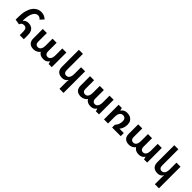

<svg xmlns="http://www.w3.org/2000/svg" viewBox="418 -2583 4639 4639"><g transform="rotate(45 2738.0 -263.5)"><path d="M395 0V-117Q395 -186 371 -216Q347 -246 300 -246Q266 -246 240 -231.5Q214 -217 198 -172L60 -195V-274Q60 -401 84 -494Q108 -587 150.5 -647Q193 -707 249.5 -736.5Q306 -766 370 -766Q425 -766 468.5 -748.5Q512 -731 552 -693L469 -603Q447 -629 423 -641Q399 -653 370 -653Q338 -653 307.5 -634Q277 -615 252.5 -573Q228 -531 213.5 -463Q199 -395 199 -297L204 -296Q222 -322 256 -340.5Q290 -359 338 -359Q399 -359 442.5 -335Q486 -311 510 -262.5Q534 -214 534 -140V0Z M869 9Q780 9 731.5 -38Q683 -85 683 -174V-500H822V-205Q822 -154 845.5 -128Q869 -102 907 -102Q960 -102 988 -144.5Q1016 -187 1016 -272V-500H1156V-205Q1156 -171 1167 -148Q1178 -125 1197.5 -113.5Q1217 -102 1242 -102Q1276 -102 1300 -121Q1324 -140 1337 -178Q1350 -216 1350 -272V-500H1489V0H1381L1364 -67H1356Q1343 -45 1321.5 -27.5Q1300 -10 1271 -0.5Q1242 9 1204 9Q1147 9 1105.5 -11Q1064 -31 1041 -71H1034Q1013 -37 967.5 -14Q922 9 869 9Z M2130 239H1991V-1Q1991 -18 1993 -34.5Q1995 -51 1999 -68H1992Q1978 -45 1957.5 -27Q1937 -9 1908.5 0.5Q1880 10 1843 10Q1784 10 1742 -11.5Q1700 -33 1678 -74.5Q1656 -116 1656 -176V-760H1795V-204Q1795 -154 1818 -127.5Q1841 -101 1881 -101Q1917 -101 1941.5 -120.5Q1966 -140 1978.5 -178Q1991 -216 1991 -272V-499H2130Z M2483 9Q2394 9 2345.5 -38Q2297 -85 2297 -174V-500H2436V-205Q2436 -154 2459.5 -128Q2483 -102 2521 -102Q2574 -102 2602 -144.5Q2630 -187 2630 -272V-500H2770V-205Q2770 -171 2781 -148Q2792 -125 2811.5 -113.5Q2831 -102 2856 -102Q2890 -102 2914 -121Q2938 -140 2951 -178Q2964 -216 2964 -272V-500H3103V0H2995L2978 -67H2970Q2957 -45 2935.5 -27.5Q2914 -10 2885 -0.5Q2856 9 2818 9Q2761 9 2719.5 -11Q2678 -31 2655 -71H2648Q2627 -37 2581.5 -14Q2536 9 2483 9Z M3697 -105H3846V0H3551V-93Q3573 -118 3587.5 -141.5Q3602 -165 3610.5 -188.5Q3619 -212 3622.5 -237Q3626 -262 3626 -290Q3626 -343 3600 -371Q3574 -399 3527 -399Q3491 -399 3465.5 -379.5Q3440 -360 3426.5 -322Q3413 -284 3413 -228V0H3274V-500H3383L3400 -433H3408Q3422 -456 3443.5 -473.5Q3465 -491 3494.5 -500.5Q3524 -510 3561 -510Q3626 -510 3672 -486Q3718 -462 3743 -418.5Q3768 -375 3768 -316Q3768 -272 3759.5 -234.5Q3751 -197 3735.5 -165Q3720 -133 3697 -105Z M4129 9Q4040 9 3991.5 -38Q3943 -85 3943 -174V-500H4082V-205Q4082 -154 4105.5 -128Q4129 -102 4167 -102Q4220 -102 4248 -144.5Q4276 -187 4276 -272V-500H4416V-205Q4416 -171 4427 -148Q4438 -125 4457.5 -113.5Q4477 -102 4502 -102Q4536 -102 4560 -121Q4584 -140 4597 -178Q4610 -216 4610 -272V-500H4749V0H4641L4624 -67H4616Q4603 -45 4581.5 -27.5Q4560 -10 4531 -0.5Q4502 9 4464 9Q4407 9 4365.5 -11Q4324 -31 4301 -71H4294Q4273 -37 4227.5 -14Q4182 9 4129 9Z M5390 239H5251V-1Q5251 -18 5253 -34.5Q5255 -51 5259 -68H5252Q5238 -45 5217.5 -27Q5197 -9 5168.5 0.5Q5140 10 5103 10Q5044 10 5002 -11.5Q4960 -33 4938 -74.5Q4916 -116 4916 -176V-760H5055V-204Q5055 -154 5078 -127.5Q5101 -101 5141 -101Q5177 -101 5201.5 -120.5Q5226 -140 5238.5 -178Q5251 -216 5251 -272V-499H5390Z"/></g></svg>

Font: Noto Sans Armenian
Style: Regular
Weight: 400
Designer: Monotype Design Team
Foundry: Monotype Imaging Inc.
Version: Version 2.007